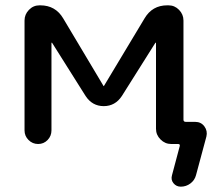

<svg xmlns="http://www.w3.org/2000/svg" viewBox="-20 -540 807 720"><path d="M72 -51V-463Q72 -486 88.5 -503Q105 -520 128 -520H131Q188 -520 217 -471L368 -218Q368 -217 369 -217L370 -218L522 -471Q551 -520 607 -520H612Q635 -520 651.5 -503Q668 -486 668 -463V-91Q668 -83 677 -83H712Q734 -83 746.5 -66Q759 -49 754 -28L715 117Q710 136 694 148Q678 160 658 160Q641 160 630.5 147Q620 134 625 117L654 8Q656 0 648 0H622Q599 0 582 -17Q565 -34 565 -57V-379L564 -380H563L437 -180Q412 -142 369 -142Q326 -142 301 -180L175 -380H174L173 -379V-51Q173 -30 158.5 -15Q144 0 123 0Q102 0 87 -15Q72 -30 72 -51Z"/></svg>

Font: Rounded Mplus 1c Medium
Style: Regular
Weight: 500
Version: Version 1.059.20150529